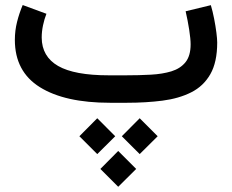

<svg xmlns="http://www.w3.org/2000/svg" viewBox="-20 -402 908 751"><path d="M456.5 130.9 526.4 60.5 596.7 130.9 526.4 200.7ZM290.5 130.9 360.4 60.5 430.7 130.9 360.4 200.7ZM372.6 258.8 442.4 188.5 512.7 258.8 442.4 328.6ZM476.1 0H410.2Q233.9 0 136 -61Q38.1 -122.1 38.1 -246.1Q38.1 -282.7 46.9 -317.1Q55.7 -351.6 68.8 -382.3L161.6 -348.1Q153.3 -327.1 148.2 -302.7Q143.1 -278.3 143.1 -254.9Q143.6 -180.7 207.3 -144Q271 -107.4 405.3 -107.4H472.7Q523.9 -107.4 569.6 -109.9Q615.2 -112.3 650.4 -123Q685.5 -133.8 705.6 -158.7Q725.6 -183.6 725.6 -228.5Q725.6 -250 720 -285.9Q714.4 -321.8 706.1 -357.9L804.7 -381.8Q812 -357.4 817.6 -328.6Q823.2 -299.8 826.4 -274.7Q829.6 -249.5 829.6 -235.8Q829.6 -158.7 802.7 -111.8Q775.9 -64.9 727.8 -40.8Q679.7 -16.6 615.5 -8.3Q551.3 0 476.1 0Z"/></svg>

Font: Vazir Medium FD
Style: Medium-FD
Weight: 500
Designer: Saber Rastikerdar
Foundry: Saber Rastikerdar
Version: Version 30.0.0